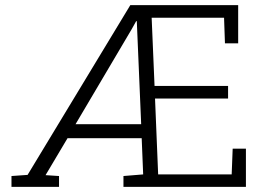

<svg xmlns="http://www.w3.org/2000/svg" viewBox="-20 -731 1045 751"><path d="M24.9 0V-42.5L87.9 -46.9L489.7 -710.9H911.6V-561.5H859.9L856.4 -661.6H573.2L584.5 -395H872.1V-345.7H586.4L598.6 -48.8H886.2L890.1 -149.4H941.9V0H462.9V-42.5L540 -48.8L534.2 -190.4H244.1L158.2 -45.9L210.9 -42.5V0ZM275.4 -245.1H532.2L515.1 -647.9L512.7 -648.4L495.6 -617.7Z"/></svg>

Font: Roboto Slab Light
Style: Regular
Weight: 300
Designer: Google
Version: Version 2.000; ttfautohint (v1.8.1.43-b0c9)